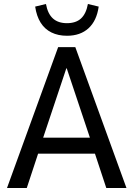

<svg xmlns="http://www.w3.org/2000/svg" viewBox="-20 -941 668 961"><path d="M15 0 271 -705H357L613 0H512L446 -200L485 -172H141L180 -200L114 0ZM312 -599 189 -231 173 -252H453L437 -231L314 -599ZM315 -762Q271 -762 237.5 -778.5Q204 -795 183.5 -827.5Q163 -860 156 -908L210 -921Q219 -872 245 -848.5Q271 -825 315 -825Q360 -825 385.5 -848.5Q411 -872 420 -921L474 -908Q464 -837 423 -799.5Q382 -762 315 -762Z"/></svg>

Font: Nunito Sans 10pt Condensed SemiBold
Style: Regular
Weight: 600
Width: 3
Designer: Vernon Adams
Foundry: Vernon Adams
Version: Version 3.101;gftools[0.9.27]